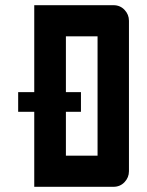

<svg xmlns="http://www.w3.org/2000/svg" viewBox="-20 -720 567 740"><path d="M50 -365H112V-700H417Q443 -700 460 -682Q477 -664 477 -640V-60Q477 -36 460 -18Q443 0 417 0H112V-289H50ZM234 -365H292V-289H234V-120H356V-580H234Z"/></svg>

Font: Tschichold
Style: Bold
Weight: 700
Designer: Peter Wiegel
Foundry: Peter Wiegel
Version: Version 1.000; ttfautohint (v1.3)